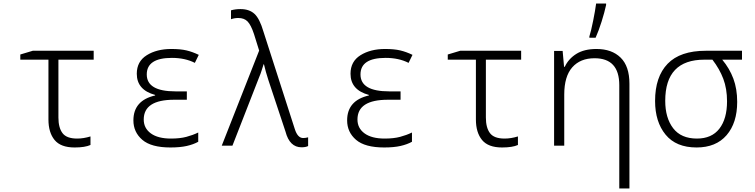

<svg xmlns="http://www.w3.org/2000/svg" viewBox="-20 -818 4240 1078"><path d="M488 -4V-52Q449 -40 413 -40Q354 -40 331 -70.5Q308 -101 308 -158V-483H506V-533H164L94 -512V-483H252V-147Q252 -74 286.5 -32Q321 10 399 10Q457 10 488 -4Z M1093 -22V-74Q1062 -59 1026 -49.5Q990 -40 940 -40Q867 -40 827 -69Q787 -98 787 -147Q787 -258 958 -258H1029V-305H965Q804 -305 804 -400Q804 -493 945 -493Q1019 -493 1074 -465L1096 -510Q1061 -527 1027 -535Q993 -543 942 -543Q860 -543 804 -508Q748 -473 748 -404Q748 -313 851 -285V-282Q729 -254 729 -142Q729 -76 779 -33Q829 10 937 10Q991 10 1028.5 1.5Q1066 -7 1093 -22Z M1710 2V-47Q1696 -43 1682 -43Q1651 -43 1635 -94L1459 -641Q1438 -713 1409 -740Q1380 -767 1330 -767Q1301 -767 1277 -760V-710Q1296 -717 1318 -717Q1351 -717 1370 -697.5Q1389 -678 1406 -627L1435 -534L1225 0H1285L1436 -387Q1443 -403 1448.5 -421Q1454 -439 1460 -457H1462Q1467 -435 1473 -414Q1479 -393 1487 -368L1583 -79Q1606 9 1673 9Q1696 9 1710 2Z M2293 -22V-74Q2262 -59 2226 -49.5Q2190 -40 2140 -40Q2067 -40 2027 -69Q1987 -98 1987 -147Q1987 -258 2158 -258H2229V-305H2165Q2004 -305 2004 -400Q2004 -493 2145 -493Q2219 -493 2274 -465L2296 -510Q2261 -527 2227 -535Q2193 -543 2142 -543Q2060 -543 2004 -508Q1948 -473 1948 -404Q1948 -313 2051 -285V-282Q1929 -254 1929 -142Q1929 -76 1979 -33Q2029 10 2137 10Q2191 10 2228.5 1.5Q2266 -7 2293 -22Z M2888 -4V-52Q2849 -40 2813 -40Q2754 -40 2731 -70.5Q2708 -101 2708 -158V-483H2906V-533H2564L2494 -512V-483H2652V-147Q2652 -74 2686.5 -32Q2721 10 2799 10Q2857 10 2888 -4Z M3324 -606Q3341 -644 3357.5 -696Q3374 -748 3383 -790V-798H3327Q3322 -760 3310.5 -702.5Q3299 -645 3289 -613V-606ZM3514 240V-348Q3514 -446 3464.5 -494.5Q3415 -543 3329 -543Q3260 -543 3216 -515.5Q3172 -488 3151 -443H3147L3139 -532H3091V0H3148V-287Q3148 -389 3193 -440Q3238 -491 3318 -491Q3457 -491 3457 -340V240Z M4119 -246Q4119 -319 4097.5 -376.5Q4076 -434 4035 -483H4146V-533H3943Q3799 -533 3728.5 -460Q3658 -387 3658 -251Q3658 -134 3717 -62Q3776 10 3891 10Q4000 10 4059.5 -59Q4119 -128 4119 -246ZM3715 -252Q3715 -483 3935 -483H3980Q4020 -431 4041 -375.5Q4062 -320 4062 -249Q4062 -151 4019 -95.5Q3976 -40 3893 -40Q3804 -40 3759.5 -98Q3715 -156 3715 -252Z"/></svg>

Font: Noto Sans Mono UI Light
Style: Regular
Weight: 300
Designer: Monotype Design team
Foundry: Monotype Imaging Inc.
Version: 1.000